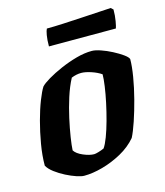

<svg xmlns="http://www.w3.org/2000/svg" viewBox="-101 -731 695 809"><g transform="rotate(-15 247.0 -327.0)"><path d="M167 0Q155 0 134 -7Q113 -14 89.5 -26Q66 -38 46 -53Q26 -68 17 -84Q17 -128 25.5 -177.5Q34 -227 46.5 -273.5Q59 -320 73 -355.5Q87 -391 98 -408Q108 -419 134 -434.5Q160 -450 194.5 -465Q229 -480 265 -490Q301 -500 333 -500Q348 -500 371.5 -492Q395 -484 419 -471.5Q443 -459 460.5 -446.5Q478 -434 481 -425Q481 -394 473.5 -349Q466 -304 453.5 -256Q441 -208 427 -166.5Q413 -125 401 -102Q373 -69 332 -46.5Q291 -24 247.5 -12Q204 0 167 0ZM231 -77Q237 -77 250.5 -81Q264 -85 275 -90Q285 -104 296 -133Q307 -162 317 -198.5Q327 -235 335 -272.5Q343 -310 347.5 -342Q352 -374 352 -393Q335 -405 309.5 -413.5Q284 -422 266 -422Q245 -422 223 -413Q205 -379 191.5 -336.5Q178 -294 168.5 -251Q159 -208 153.5 -172.5Q148 -137 147 -116Q157 -100 184 -88.5Q211 -77 231 -77ZM164 -565Q164 -594 167.5 -613.5Q171 -633 175 -640Q205 -640 246 -642Q287 -644 329 -646.5Q371 -649 405.5 -651Q440 -653 457 -654L467 -645Q467 -618 463 -595.5Q459 -573 456 -565Z"/></g></svg>

Font: Texturina ExtraBold
Style: Italic
Weight: 800
Italic angle: -11°
Designer: Guillermo Torres Carreño
Foundry: Omnibus-Type
Version: Version 1.002; ttfautohint (v1.8.3)